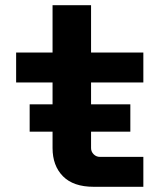

<svg xmlns="http://www.w3.org/2000/svg" viewBox="-20 -718 640 738"><path d="M531 0H340Q262 0 222 -40.5Q182 -81 182 -149V-212H94V-317H182V-401H42V-516H182V-698H330V-516H531V-401H330V-317H481V-212H330V-149Q330 -135 340 -125Q350 -115 364 -115H531Z"/></svg>

Font: iA Writer Quattro V
Style: Regular
Weight: 400
Designer: Mike Abbink, Paul van der Laan, Pieter van Rosmalen, Oliver Reichenstein
Foundry: Information Architects Inc.
Version: Version 2.000